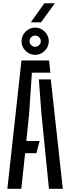

<svg xmlns="http://www.w3.org/2000/svg" viewBox="-20 -1177 438 1197"><path d="M25.9 0 113.9 -800H285.9L293.9 -724H178.8L161.7 -468.9L144.2 -297.8H226.8L206.9 -221.8H136.6L112.8 0ZM285.2 0 238.1 -470.1 222.4 -682.2H296.7L371.6 0ZM199 -835Q164.5 -835 139.4 -860Q114.2 -885 114.2 -920.3Q114.2 -954.7 139.4 -979.8Q164.5 -1004.9 199.2 -1004.9Q233.9 -1004.9 259 -979.8Q284.1 -954.7 284.1 -920.3Q284.1 -885 258.7 -860Q233.4 -835 199 -835ZM198.9 -885.4Q213.6 -885.4 224 -895.8Q234.5 -906.3 234.5 -920.1Q234.5 -934.7 223.8 -945Q213 -955.3 199.1 -955.3Q185.3 -955.3 174.7 -945Q164.2 -934.7 164.2 -920.2Q164.2 -906.4 174.4 -895.9Q184.7 -885.4 198.9 -885.4ZM172.1 -1037.9 256.7 -1156.6H322.2L235.7 -1037.9Z"/></svg>

Font: Big Shoulders Stencil Text SC Thin
Style: Regular
Weight: 100
Designer: Patric King
Foundry: XO Type Co
Version: Version 2.001